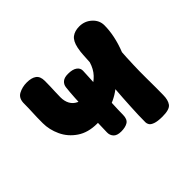

<svg xmlns="http://www.w3.org/2000/svg" viewBox="-141 -724 899 899"><g transform="rotate(-45 309.0 -274.0)"><path d="M460.4 13.8Q429 13.6 412.5 7.6Q396 1.7 390.8 -6.9Q385.6 -15.4 385.6 -23.4Q385.6 -45 386.3 -70.3Q387 -95.6 388.7 -123.3Q390.4 -151 391.9 -179.2Q393.4 -207.4 395.8 -233.1Q374.1 -216.2 347.9 -204Q321.8 -191.8 290.6 -185.6Q259.4 -179.3 221.7 -179.3Q161.9 -179.3 121.8 -206.6Q81.7 -233.8 62.2 -275.9Q42.7 -318 42.7 -361.2Q42.7 -401.3 44.2 -429.2Q45.7 -457.1 45.7 -484.9Q44.7 -522.3 69.4 -535.6Q94.2 -548.9 124.2 -548.9Q155.9 -548.9 172.8 -536.5Q189.7 -524.1 189.7 -494.6Q189.7 -477.1 189.2 -459Q188.7 -440.9 187.8 -423.2Q186.9 -405.4 186.9 -387.9Q186.9 -362.6 197 -343.8Q207.1 -325.1 227 -315.6Q246.9 -306 275.6 -306Q297.9 -306 322.3 -316.3Q346.8 -326.6 368.2 -349.2Q389.6 -371.9 400.1 -406.9Q402.1 -434.2 402.8 -453.1Q403.4 -472 408.4 -496.2Q416 -532.2 434.9 -546.4Q453.9 -560.7 484 -560.7Q519.6 -560.7 545.3 -537.2Q571.1 -513.7 571.1 -480.9Q571.1 -447.8 563.4 -410.6Q555.7 -373.3 540 -333.8Q539 -324.2 538 -301.8Q537 -279.4 536.1 -254.7Q535.2 -229.9 535 -213.2Q534.6 -190.7 534.9 -162.1Q535.3 -133.6 535.3 -105.4Q535.3 -77.2 534.9 -56.1Q534.9 -23 521.6 -4.5Q508.2 14 460.4 13.8ZM274.9 -73.3Q247.6 -73.6 235.9 -86.6Q224.2 -99.7 224.8 -117.8Q225.6 -145.2 226.6 -182.6Q227.6 -219.9 229.2 -260.2Q230.8 -300.4 233 -338.1Q235.2 -375.8 238.4 -403.1Q240.4 -419.9 252.9 -430.5Q265.4 -441.1 289.8 -440.9Q319.1 -440.9 334.6 -430.1Q350.1 -419.3 349.7 -401.6Q349 -377.9 346.9 -343.5Q344.8 -309.1 342.5 -270.1Q340.2 -231.1 338.3 -193.1Q336.4 -155.1 336.2 -123.2Q336 -93.9 319.6 -83.6Q303.2 -73.3 274.9 -73.3Z"/></g></svg>

Font: Playpen Sans
Style: Regular
Weight: 400
Designer: Laura Meseguer, Veronika Burian, José Scaglione, Kostas Bartsokas, Vera Evstafieva, Tom Grace, Yorlmar Campos
Foundry: TypeTogether
Version: Version 2.000